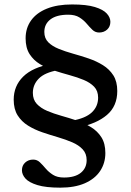

<svg xmlns="http://www.w3.org/2000/svg" viewBox="-20 -707 588 862"><path d="M250.5 135.5Q186 135.5 148.2 124Q110.5 112.5 94.5 94.8Q78.5 77 78.5 57.5Q78.5 36 93 22.8Q107.5 9.5 129 9.5Q146.5 9.5 159.2 21.8Q172 34 185.2 49.8Q198.5 65.5 217.8 77.8Q237 90 267.5 90Q316.5 90 342.8 68.8Q369 47.5 369 12Q369 -17.5 351.2 -36.5Q333.5 -55.5 304.5 -68Q275.5 -80.5 240.5 -90.8Q205.5 -101 170.2 -113Q135 -125 106 -143Q77 -161 59.2 -189Q41.5 -217 41.5 -259.5Q41.5 -321 84 -363Q126.5 -405 214 -421L241 -392Q181 -381.5 154.2 -354.2Q127.5 -327 127.5 -290Q127.5 -259.5 145.2 -240.5Q163 -221.5 191.8 -209.2Q220.5 -197 255.2 -187.2Q290 -177.5 324.8 -165.8Q359.5 -154 388.5 -136.2Q417.5 -118.5 435.2 -90.8Q453 -63 453 -20Q453 25.5 429.5 60.8Q406 96 360.8 115.8Q315.5 135.5 250.5 135.5ZM420.5 -268.5Q420.5 -299 402.8 -317.5Q385 -336 356.2 -348Q327.5 -360 292.8 -369.5Q258 -379 223.2 -390.2Q188.5 -401.5 159.5 -419Q130.5 -436.5 112.8 -464.2Q95 -492 95 -535Q95 -581 119.5 -615.2Q144 -649.5 190.5 -668.2Q237 -687 303.5 -687Q368.5 -687 406 -675.5Q443.5 -664 459.5 -646.2Q475.5 -628.5 475.5 -609Q475.5 -587.5 461 -574.2Q446.5 -561 425 -561Q407.5 -561 394.8 -573.2Q382 -585.5 368.8 -601.2Q355.5 -617 336.2 -629Q317 -641 286.5 -641Q234 -641 206.5 -620Q179 -599 179 -563.5Q179 -535 196.8 -517.2Q214.5 -499.5 243.5 -487.8Q272.5 -476 307.5 -466.2Q342.5 -456.5 377.8 -444.5Q413 -432.5 442 -414.5Q471 -396.5 488.8 -368.8Q506.5 -341 506.5 -298.5Q506.5 -230.5 460.2 -191Q414 -151.5 334 -136L302 -165Q363.5 -175.5 392 -202.2Q420.5 -229 420.5 -268.5Z"/></svg>

Font: Newsreader 16pt 16pt Medium
Style: Regular
Weight: 500
Version: Version 1.003